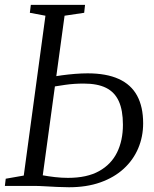

<svg xmlns="http://www.w3.org/2000/svg" viewBox="-20 -763 634 788"><path d="M263 5.5Q240.5 5.5 214.5 4.2Q188.5 3 163.5 1.5Q138.5 0 118.5 0H0L3.5 -29.5L77.5 -42.5L166.5 -698.5L102.5 -710.5L106.5 -743H329L325.5 -710.5L245 -698.5L155.5 -43.5Q177 -39.5 205 -36.2Q233 -33 259 -33Q337 -33 386.8 -60.8Q436.5 -88.5 460.5 -137.5Q484.5 -186.5 484.5 -251Q484.5 -310.5 467.5 -347.8Q450.5 -385 415.2 -402.5Q380 -420 323.5 -420Q283 -420 247.5 -414.8Q212 -409.5 187 -405.5L190 -446.5Q208.5 -450.5 234.2 -454Q260 -457.5 288 -459.8Q316 -462 339.5 -462Q416.5 -462 467.2 -439Q518 -416 542.8 -370.2Q567.5 -324.5 567.5 -257Q567.5 -202 547.2 -154.2Q527 -106.5 487.8 -70.5Q448.5 -34.5 392 -14.5Q335.5 5.5 263 5.5Z"/></svg>

Font: Merriweather 60pt Light
Style: Italic
Weight: 300
Italic angle: -7.8°
Version: Version 2.101